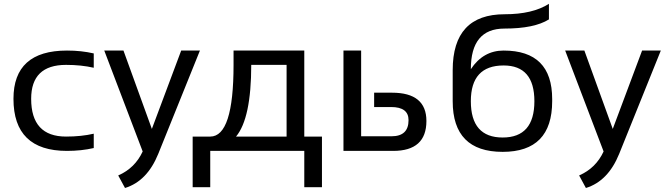

<svg xmlns="http://www.w3.org/2000/svg" viewBox="-20 -771 3408 981"><path d="M459 -14.6Q395.5 0 322.3 0Q48.8 0 48.8 -266.1Q48.8 -512.7 322.3 -512.7Q395.5 -512.7 459 -498V-424.8Q395.5 -439.5 317.4 -439.5Q139.2 -439.5 139.2 -266.1Q139.2 -73.2 317.4 -73.2Q395.5 -73.2 459 -87.9Z M512.7 -512.7H610.8L755.9 -112.3L905.8 -512.7H1001.5L788.6 15.1Q731.9 154.8 618.7 189.5L584 125.5Q669.9 87.9 709 2.9Z M1186 -73.2H1444.3V-439.5H1263.7Q1263.7 -166.5 1186 -73.2ZM964.4 185.5V-73.2H1054.2Q1173.3 -73.2 1173.3 -439.5V-512.7H1534.7V-73.2H1625V185.5H1534.7V0H1054.2V185.5Z M1825.2 -512.7V-74.7H1980.5Q2067.4 -74.7 2067.4 -157.2Q2067.4 -224.1 1978.5 -224.1H1891.6V-297.4H1982.9Q2158.7 -297.4 2158.7 -152.8Q2158.7 0 1988.8 0H1734.9V-512.7Z M2801.3 -253.9Q2801.3 4.9 2548.3 4.9Q2293 4.9 2293 -253.9V-412.6Q2293 -698.2 2558.6 -698.2Q2701.2 -698.2 2784.7 -751.5V-671.9Q2710 -625 2557.1 -625Q2385.7 -625 2385.7 -417.5Q2448.7 -512.7 2553.2 -512.7Q2801.3 -512.7 2801.3 -264.6ZM2548.3 -68.4Q2710.4 -68.4 2710.4 -253.9Q2710.4 -436.5 2553.2 -436.5Q2385.7 -436.5 2385.7 -253.9Q2385.7 -68.4 2548.3 -68.4Z M2867.7 -512.7H2965.8L3110.8 -112.3L3260.7 -512.7H3356.4L3143.6 15.1Q3086.9 154.8 2973.6 189.5L2939 125.5Q3024.9 87.9 3064 2.9Z"/></svg>

Font: Sansation
Style: Regular
Weight: 400
Designer: Bernd Montag
Version: Version 1.301